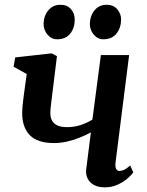

<svg xmlns="http://www.w3.org/2000/svg" viewBox="-20 -796 634 826"><path d="M225 -554.5 202.5 -371.5Q201 -360.5 199.8 -349.8Q198.5 -339 197.5 -329.2Q196.5 -319.5 196.5 -310Q196.5 -280 214.2 -264.5Q232 -249 267.5 -249Q300 -249 327.5 -258.2Q355 -267.5 377.5 -281.5L414 -559H535.5L477 -96.5Q475 -78.5 479.8 -69.5Q484.5 -60.5 494 -60.5Q502 -60.5 513.2 -65.2Q524.5 -70 540 -84L553.5 -54.5Q546.5 -44 528.8 -28.5Q511 -13 486 -1.5Q461 10 431.5 10Q402.5 10 383.8 -0.5Q365 -11 356.5 -29Q348 -47 351 -69L371 -226.5Q347 -213.5 320.5 -203Q294 -192.5 266.5 -186.5Q239 -180.5 212.5 -180.5Q141.5 -180.5 108.5 -214.2Q75.5 -248 75.5 -308.5Q75.5 -323.5 77 -340.5Q78.5 -357.5 81 -375.2Q83.5 -393 85.5 -409.5L95 -477.5L38.5 -509L45.5 -549L202 -566.5ZM225.5 -627Q201 -627 184 -647.5Q167 -668 167.5 -694.5Q168.5 -728.5 188.2 -752Q208 -775.5 240.5 -775.5Q270 -775.5 286 -755.8Q302 -736 301.5 -711Q301.5 -676 282.2 -651.5Q263 -627 225.5 -627ZM424.5 -627Q400 -627 383 -647.5Q366 -668 366.5 -694.5Q367.5 -728.5 387 -752Q406.5 -775.5 439.5 -775.5Q468 -775.5 484.8 -755.8Q501.5 -736 501 -711Q500.5 -676 481 -651.5Q461.5 -627 424.5 -627Z"/></svg>

Font: Merriweather 20pt SemiBold
Style: Italic
Weight: 600
Italic angle: -7.8°
Version: Version 2.101